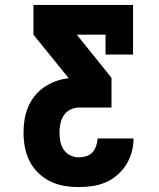

<svg xmlns="http://www.w3.org/2000/svg" viewBox="-20 -550 640 775"><path d="M298 205Q268 205 238.5 200Q209 195 182.5 182Q156 169 134.5 148Q113 127 99.5 100.5Q86 74 80.5 44.5Q75 15 75 -14Q75 -41 79 -67Q83 -93 93 -117Q103 -141 119.5 -162Q136 -183 158 -198Q180 -213 204.5 -222Q229 -231 256 -234V-236L115 -410V-530H517V-330H406V-410H290L430 -236V-116H300Q282 -116 265 -108Q248 -100 238 -85Q228 -70 224 -51.5Q220 -33 220 -15Q220 -15 220 -15Q220 -15 220 -15Q220 3 223.5 21Q227 39 237 54Q247 69 263.5 77Q280 85 298 85Q313 85 328 80.5Q343 76 353 65Q363 54 368 39Q373 24 374 9H519Q519 37 511.5 64Q504 91 489.5 114.5Q475 138 453.5 156.5Q432 175 406.5 186Q381 197 353.5 201Q326 205 298 205Z"/></svg>

Font: Iosevka Slab Heavy Extended
Style: Regular
Weight: 900
Width: 7
Monospace: yes
Designer: Belleve Invis
Foundry: Belleve Invis
Version: Version 11.1.0; ttfautohint (v1.8.3)